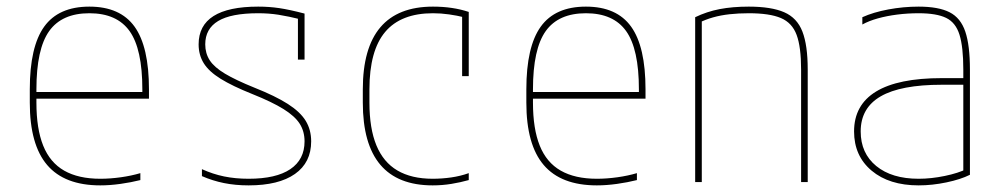

<svg xmlns="http://www.w3.org/2000/svg" viewBox="-20 -550 3040 580"><path d="M283 10Q175 10 122.5 -51.5Q70 -113 70 -240V-280Q70 -409 113.5 -469.5Q157 -530 250 -530Q343 -530 386.5 -469.5Q430 -409 430 -280V-252H80V-272H420L410 -262V-280Q410 -402 371.5 -456Q333 -510 250 -510Q167 -510 128.5 -456Q90 -402 90 -280V-240Q90 -161 110.5 -110Q131 -59 174 -34.5Q217 -10 283 -10Q313 -10 345 -14.5Q377 -19 404 -27V-6Q376 1 344 5.5Q312 10 283 10Z M731 10Q691 10 656.5 3Q622 -4 590 -18V-39Q623 -24 657 -17Q691 -10 731 -10Q814 -10 857 -39Q900 -68 900 -123Q900 -153 885.5 -176Q871 -199 836.5 -220.5Q802 -242 742 -266Q682 -290 646.5 -312Q611 -334 595.5 -359Q580 -384 580 -416Q580 -473 625 -501.5Q670 -530 760 -530Q793 -530 823.5 -525.5Q854 -521 900 -509V-370H880V-511L895 -490Q850 -501 821 -505.5Q792 -510 760 -510Q678 -510 639 -486.5Q600 -463 600 -416Q600 -389 613.5 -368Q627 -347 659.5 -327.5Q692 -308 749 -285Q812 -260 849.5 -236Q887 -212 903.5 -185Q920 -158 920 -123Q920 -59 871 -24.5Q822 10 731 10Z M1287 10Q1076 10 1076 -240V-280Q1076 -530 1288 -530Q1348 -530 1396 -514V-320H1376V-508L1381 -498Q1361 -503 1336.5 -506.5Q1312 -510 1288 -510Q1191 -510 1143.5 -453.5Q1096 -397 1096 -280V-240Q1096 -162 1117 -111Q1138 -60 1180.5 -35Q1223 -10 1287 -10Q1315 -10 1343 -14Q1371 -18 1396 -27V-6Q1371 1 1343.5 5.5Q1316 10 1287 10Z M1783 10Q1675 10 1622.5 -51.5Q1570 -113 1570 -240V-280Q1570 -409 1613.5 -469.5Q1657 -530 1750 -530Q1843 -530 1886.5 -469.5Q1930 -409 1930 -280V-252H1580V-272H1920L1910 -262V-280Q1910 -402 1871.5 -456Q1833 -510 1750 -510Q1667 -510 1628.5 -456Q1590 -402 1590 -280V-240Q1590 -161 1610.5 -110Q1631 -59 1674 -34.5Q1717 -10 1783 -10Q1813 -10 1845 -14.5Q1877 -19 1904 -27V-6Q1876 1 1844 5.5Q1812 10 1783 10Z M2080 -498Q2115 -515 2154 -522.5Q2193 -530 2242 -530Q2310 -530 2349 -513Q2388 -496 2404 -454.5Q2420 -413 2420 -340V0H2400V-340Q2400 -408 2386.5 -444.5Q2373 -481 2339 -495.5Q2305 -510 2242 -510Q2211 -510 2184 -507Q2157 -504 2134 -497.5Q2111 -491 2089 -480L2100 -494V0H2080Z M2755 10Q2666 10 2613 -34.5Q2560 -79 2560 -153Q2560 -233 2626.5 -273.5Q2693 -314 2825 -314H2900V-294H2825Q2701 -294 2640.5 -259Q2580 -224 2580 -153Q2580 -87 2627 -48.5Q2674 -10 2755 -10Q2793 -10 2834 -18.5Q2875 -27 2901 -40L2890 -22V-340Q2890 -408 2878.5 -445Q2867 -482 2838 -496Q2809 -510 2755 -510Q2722 -510 2690.5 -506Q2659 -502 2632 -494.5Q2605 -487 2585 -476V-498Q2618 -513 2663.5 -521.5Q2709 -530 2755 -530Q2815 -530 2848.5 -513Q2882 -496 2896 -454.5Q2910 -413 2910 -340V-22Q2882 -8 2839 1Q2796 10 2755 10Z"/></svg>

Font: M PLUS Code Latin Thin
Style: Regular
Weight: 250
Designer: Coji Morishita
Foundry: UNDERFOREST DESIGN
Version: Version 1.002; ttfautohint (v1.8.3)